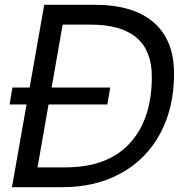

<svg xmlns="http://www.w3.org/2000/svg" viewBox="-20 -783 772 803"><path d="M375 -763Q538 -763 623 -689Q708 -615 708 -475Q708 -333 650.5 -225.5Q593 -118 487 -59Q381 0 239 0H30L91 -346H20L32 -417H104L165 -763ZM253 -83Q430 -83 522.5 -183.5Q615 -284 615 -462Q615 -680 359 -680H242L196 -417H441L429 -346H183L137 -83Z"/></svg>

Font: Open Sauce One
Style: Italic
Weight: 400
Italic angle: -10°
Designer: Alfredo Marco Pradil
Foundry: Creative Sauce Fz LLC
Version: Version 1.477